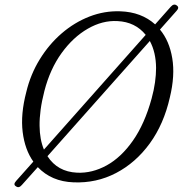

<svg xmlns="http://www.w3.org/2000/svg" viewBox="-20 -760 776 815"><path d="M48 31Q34.5 23.5 48.5 8L121.5 -74Q85.5 -124.5 76.2 -199.8Q67 -275 91.5 -369Q109.5 -444.5 148.8 -508.2Q188 -572 242 -618.5Q296 -665 359.8 -689.8Q423.5 -714.5 491 -712Q580 -709 638.5 -656.5L705 -731.5Q718 -746 730 -737Q743 -728.5 729.5 -714L659 -634.5Q699 -586.5 711.2 -512.8Q723.5 -439 701 -346.5Q675.5 -233.5 615.8 -151.2Q556 -69 472.5 -25.5Q389 18 292 14Q198.5 10.5 140.5 -50.5L72.5 25.5Q60 40 48 31ZM148 -226Q148.5 -168 166.5 -125L598.5 -612Q554 -667 478.5 -670.5Q415 -674 352.8 -638.2Q290.5 -602.5 241.5 -534.8Q192.5 -467 168.5 -374Q157.5 -331.5 152.5 -294.5Q147.5 -257.5 148 -226ZM307 -27Q371 -24 432.8 -58Q494.5 -92 544.2 -163Q594 -234 623.5 -341.5Q633.5 -378 638 -410.5Q642.5 -443 642.5 -471.5Q642 -538 616 -586L181.5 -97Q224 -31 307 -27Z"/></svg>

Font: Fraunces 72pt S100 Light
Style: Italic
Weight: 300
Italic angle: -16°
Version: Version 1.000; ttfautohint (v1.8.3)